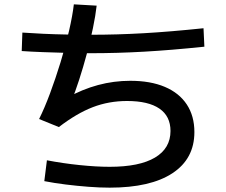

<svg xmlns="http://www.w3.org/2000/svg" viewBox="-20 -823 1040 884"><path d="M485 41Q440 41 387.5 37Q335 33 282.5 26.5Q230 20 184 11L196 -85Q269 -71 346 -63Q423 -55 485 -55Q622 -55 693.5 -97.5Q765 -140 765 -220Q765 -288 714 -323Q663 -358 565 -358Q481 -358 407 -329.5Q333 -301 251 -238L160 -275Q185 -325 210.5 -393.5Q236 -462 259 -537Q282 -612 298 -681.5Q314 -751 320 -803L425 -797Q420 -752 408 -694Q396 -636 379.5 -574.5Q363 -513 344.5 -456Q326 -399 308 -355L289 -373Q359 -412 431.5 -431.5Q504 -451 580 -451Q673 -451 739 -423Q805 -395 840 -342Q875 -289 875 -215Q875 -92 774 -25.5Q673 41 485 41ZM399 -578Q346 -578 288.5 -579.5Q231 -581 177 -583Q123 -585 80 -588L83 -673Q125 -670 178.5 -667.5Q232 -665 289.5 -664Q347 -663 400 -663Q518 -663 641 -670Q764 -677 917 -693L921 -608Q767 -592 642.5 -585Q518 -578 399 -578Z"/></svg>

Font: M PLUS 2 Thin Medium
Style: Regular
Weight: 500
Version: Version 1.001